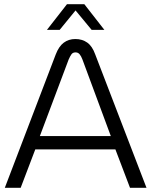

<svg xmlns="http://www.w3.org/2000/svg" viewBox="-20 -900 725 920"><path d="M3 0 247 -639Q262 -678 285.5 -695.5Q309 -713 341 -713Q374 -713 398 -696Q422 -679 436 -640L682 0H603L533 -184H149L79 0ZM171 -248H511L375 -615Q369 -631 361.5 -640Q354 -649 342 -649Q329 -649 322.5 -640Q316 -631 309 -615ZM205 -757 301 -880H384L480 -757H419L342 -850L266 -757Z"/></svg>

Font: MuseoModerno Thin Light
Style: Regular
Weight: 300
Version: Version 1.003